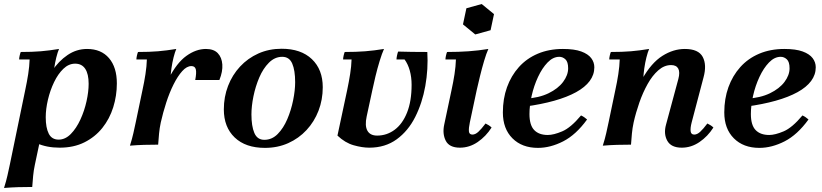

<svg xmlns="http://www.w3.org/2000/svg" viewBox="-33 -718 4079 953"><path d="M-13 215Q-2 180 4 153Q10 126 16 98L92 -270Q101 -312 107 -350.5Q113 -389 114 -423H62Q62 -430 64.5 -441.5Q67 -453 70 -460Q128 -460 169.5 -463.5Q211 -467 260 -475Q253 -459 246.5 -433Q240 -407 236 -379Q232 -351 231 -326L191 -210L183 -103L140 100Q134 128 131.5 155Q129 182 127 210Q91 210 57 211Q23 212 -13 215ZM399 -475Q469 -475 508 -429.5Q547 -384 547 -304Q547 -243 529 -185.5Q511 -128 475 -83Q439 -38 386 -11.5Q333 15 263 15Q198 15 149 -7.5Q100 -30 83 -73L156 -131Q156 -193 174 -254Q192 -315 225 -365Q258 -415 302.5 -445Q347 -475 399 -475ZM340 -402Q308 -402 281.5 -376.5Q255 -351 235.5 -310.5Q216 -270 205 -223.5Q194 -177 194 -136Q194 -84 209 -54.5Q224 -25 258 -25Q291 -25 318.5 -53Q346 -81 366 -124.5Q386 -168 396.5 -215.5Q407 -263 407 -302Q407 -351 390 -376.5Q373 -402 340 -402Z M612 5Q623 -30 629 -57Q635 -84 641 -112L674 -270Q683 -311 689 -350Q695 -389 696 -423H644Q644 -430 646.5 -441.5Q649 -453 652 -460Q710 -460 751.5 -463.5Q793 -467 842 -475Q835 -459 828.5 -433Q822 -407 818 -379Q814 -351 813 -326L765 -110Q759 -82 756.5 -55Q754 -28 752 0Q716 0 682 1Q648 2 612 5ZM936 -321Q943 -357 939 -373.5Q935 -390 917 -390Q894 -390 871.5 -365Q849 -340 828.5 -299Q808 -258 792 -208.5Q776 -159 765 -110H734Q763 -247 803.5 -326.5Q844 -406 892 -440.5Q940 -475 989 -475Q1028 -475 1048 -454Q1068 -433 1070.5 -398Q1073 -363 1056 -321Z M1368 -436Q1331 -436 1302 -407Q1273 -378 1254 -333.5Q1235 -289 1225 -240Q1215 -191 1215 -150Q1215 -92 1229.5 -58Q1244 -24 1279 -24L1282 16Q1186 16 1132 -35.5Q1078 -87 1078 -175Q1078 -237 1099 -291.5Q1120 -346 1158.5 -387.5Q1197 -429 1249.5 -452.5Q1302 -476 1365 -476ZM1279 -24Q1317 -24 1345.5 -53Q1374 -82 1393 -126.5Q1412 -171 1422 -220.5Q1432 -270 1432 -310Q1432 -369 1417.5 -402.5Q1403 -436 1368 -436L1365 -476Q1461 -476 1515 -424.5Q1569 -373 1569 -285Q1569 -223 1548 -168.5Q1527 -114 1488.5 -72.5Q1450 -31 1397.5 -7.5Q1345 16 1282 16Z M2088 -460Q2093 -375 2078 -291Q2063 -207 2028 -137.5Q1993 -68 1936 -26.5Q1879 15 1800 15Q1765 15 1722.5 3Q1680 -9 1642 -45L1690 -270Q1699 -313 1705 -351Q1711 -389 1712 -423H1670Q1670 -430 1672.5 -441.5Q1675 -453 1678 -460Q1736 -460 1780 -463.5Q1824 -467 1873 -475Q1863 -453 1851.5 -415.5Q1840 -378 1830.5 -338.5Q1821 -299 1815 -270L1787 -140Q1777 -94 1790.5 -69.5Q1804 -45 1839 -45Q1887 -45 1926 -74Q1965 -103 1987.5 -159.5Q2010 -216 2010 -297Q2010 -335 2001 -367.5Q1992 -400 1975 -423H1935Q1935 -430 1937.5 -442Q1940 -454 1943 -462Q1977 -461 2012.5 -460.5Q2048 -460 2088 -460Z M2250 15Q2197 15 2179.5 -19.5Q2162 -54 2172 -100L2208 -270Q2217 -311 2223 -350Q2229 -389 2230 -423H2178Q2178 -430 2180.5 -441.5Q2183 -453 2186 -460Q2244 -460 2293 -463.5Q2342 -467 2391 -475Q2381 -453 2370 -416Q2359 -379 2349.5 -340Q2340 -301 2333 -270L2299 -110Q2293 -82 2294.5 -66Q2296 -50 2312 -50Q2326 -50 2341 -63.5Q2356 -77 2377 -105Q2385 -101 2392.5 -96.5Q2400 -92 2407 -85Q2379 -41 2338 -13Q2297 15 2250 15ZM2358 -698 2419 -648 2402 -568 2326 -547 2265 -597 2282 -677Z M2686 -48Q2715 -48 2757.5 -66Q2800 -84 2851 -145Q2860 -141 2867 -136Q2874 -131 2881 -125Q2826 -49 2762.5 -16.5Q2699 16 2637 16Q2558 16 2510.5 -31.5Q2463 -79 2463 -160Q2463 -228 2483.5 -285Q2504 -342 2542.5 -385Q2581 -428 2636.5 -451.5Q2692 -475 2761 -475Q2818 -475 2852 -462.5Q2886 -450 2901.5 -429.5Q2917 -409 2917 -384Q2917 -347 2894 -316Q2871 -285 2826.5 -260.5Q2782 -236 2718 -218Q2654 -200 2573 -189L2574 -228Q2642 -232 2689.5 -255Q2737 -278 2762 -311.5Q2787 -345 2787 -379Q2787 -411 2773.5 -423.5Q2760 -436 2743 -436Q2712 -436 2685 -408Q2658 -380 2637.5 -336Q2617 -292 2606 -243Q2595 -194 2595 -152Q2595 -97 2618.5 -72.5Q2642 -48 2686 -48Z M2959 5Q2970 -30 2976 -57Q2982 -84 2988 -112L3021 -270Q3030 -311 3036 -350Q3042 -389 3043 -423H2991Q2991 -430 2993.5 -441.5Q2996 -453 2999 -460Q3057 -460 3098.5 -463.5Q3140 -467 3189 -475Q3182 -459 3175.5 -433Q3169 -407 3165 -379Q3161 -351 3160 -326L3112 -110Q3106 -82 3103.5 -55Q3101 -28 3099 0Q3063 0 3029 1Q2995 2 2959 5ZM3351 15Q3298 15 3279 -19.5Q3260 -54 3273 -100L3334 -326Q3343 -360 3333.5 -377.5Q3324 -395 3298 -395Q3264 -395 3234.5 -369Q3205 -343 3181.5 -301Q3158 -259 3140.5 -209Q3123 -159 3112 -110H3081Q3110 -247 3155 -326.5Q3200 -406 3254.5 -440.5Q3309 -475 3366 -475Q3434 -475 3455 -435.5Q3476 -396 3459 -334L3400 -110Q3393 -83 3395 -66.5Q3397 -50 3413 -50Q3427 -50 3442 -63.5Q3457 -77 3478 -105Q3486 -101 3493.5 -96.5Q3501 -92 3508 -85Q3480 -41 3439 -13Q3398 15 3351 15Z M3785 -48Q3814 -48 3856.5 -66Q3899 -84 3950 -145Q3959 -141 3966 -136Q3973 -131 3980 -125Q3925 -49 3861.5 -16.5Q3798 16 3736 16Q3657 16 3609.5 -31.5Q3562 -79 3562 -160Q3562 -228 3582.5 -285Q3603 -342 3641.5 -385Q3680 -428 3735.5 -451.5Q3791 -475 3860 -475Q3917 -475 3951 -462.5Q3985 -450 4000.5 -429.5Q4016 -409 4016 -384Q4016 -347 3993 -316Q3970 -285 3925.5 -260.5Q3881 -236 3817 -218Q3753 -200 3672 -189L3673 -228Q3741 -232 3788.5 -255Q3836 -278 3861 -311.5Q3886 -345 3886 -379Q3886 -411 3872.5 -423.5Q3859 -436 3842 -436Q3811 -436 3784 -408Q3757 -380 3736.5 -336Q3716 -292 3705 -243Q3694 -194 3694 -152Q3694 -97 3717.5 -72.5Q3741 -48 3785 -48Z"/></svg>

Font: Poltawski Nowy
Style: Bold Italic
Weight: 700
Italic angle: -12°
Designer: Adam Pótawski, Mateusz Machalski, Borys Kosmynka, Ania Wieluska
Foundry: Capitalics.wtf
Version: Version 1.001;gftools[0.9.25]